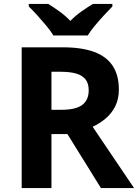

<svg xmlns="http://www.w3.org/2000/svg" viewBox="-20 -954 700 974"><path d="M298 -714Q395 -714 458 -690.5Q521 -667 552 -619.5Q583 -572 583 -500Q583 -451 564.5 -414.5Q546 -378 515.5 -352.5Q485 -327 450 -311L660 0H492L322 -274H241V0H90V-714ZM287 -590H241V-397H290Q365 -397 397.5 -422Q430 -447 430 -496Q430 -530 414.5 -550.5Q399 -571 367.5 -580.5Q336 -590 287 -590ZM251 -774Q237 -797 214.5 -824Q192 -851 168.5 -877Q145 -903 126 -921V-934H225Q251 -918 281 -896.5Q311 -875 337 -848Q363 -875 394 -896.5Q425 -918 451 -934H550V-921Q532 -903 508 -877Q484 -851 461.5 -824Q439 -797 425 -774Z"/></svg>

Font: Noto Sans Gujarati
Style: Regular
Weight: 400
Designer: Jelle Bosma - Monotype Design Team, Universal Thirst
Foundry: Monotype Imaging Inc.
Version: Version 2.102